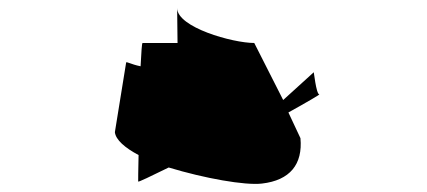

<svg xmlns="http://www.w3.org/2000/svg" viewBox="-20 -467 1064 478"><path d="M266 -138C268 -119 291 -99 325 -81C324 -44 324 -17 324 -15C324 -13 355 -28 400 -50C489 -23 590 -5 632 -10C702 -18 734 -58 728 -123L698 -187C745 -213 777 -232 775 -232C767 -232 761 -293 761 -287L685 -218L613 -360C559 -360 421 -399 421 -447L422 -360H335C333 -360 332 -337 330 -302C305 -307 294 -315 294 -311Z"/></svg>

Font: Ampere
Style: SCExt
Weight: 400
Version: Version 1